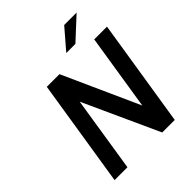

<svg xmlns="http://www.w3.org/2000/svg" viewBox="-251 -1084 1234 1234"><g transform="rotate(-45 365.5 -467.0)"><path d="M426 -797 544 -934H657L509 -797ZM68 0 184 -732H299L533 -213L615 -732H731L615 0H501L266 -515L185 0Z"/></g></svg>

Font: Exo
Style: Demi Bold Italic
Weight: 600
Designer: Natanael Gama
Version: Version 1